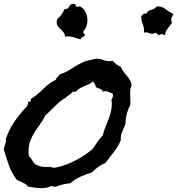

<svg xmlns="http://www.w3.org/2000/svg" viewBox="-55 -1011 924 1000"><path d="M630.9 -565.4Q625 -556.6 624 -545.9Q623 -535.2 623 -526.4Q623 -514.6 623.5 -503.4Q624 -492.2 624 -481.4V-466.8Q622.1 -460 618.2 -453.1Q614.3 -446.3 612.3 -439.5Q598.6 -403.3 598.6 -367.2V-365.2Q593.8 -353.5 589.4 -343.8Q585 -334 581.1 -324.7Q577.1 -315.4 575.2 -305.2Q573.2 -294.9 574.2 -281.2Q560.5 -247.1 538.1 -219.2Q515.6 -191.4 494.1 -162.1Q473.6 -154.3 456.5 -141.6Q439.5 -128.9 423.8 -113.3Q393.6 -103.5 364.3 -90.8Q335 -78.1 311.5 -56.6Q293 -54.7 274.4 -50.8Q255.9 -46.9 238.3 -39.1H226.6Q217.8 -39.1 213.9 -43Q201.2 -36.1 187.5 -33.7Q173.8 -31.2 160.2 -31.2Q142.6 -31.2 125.5 -33.7Q108.4 -36.1 90.8 -39.1Q81.1 -52.7 63.5 -60.1Q45.9 -67.4 32.2 -74.2Q3.9 -113.3 -8.8 -149.9Q-21.5 -186.5 -35.2 -232.4Q-33.2 -246.1 -28.3 -259.3Q-23.4 -272.5 -24.4 -288.1Q-6.8 -338.9 22 -380.4Q50.8 -421.9 87.9 -460Q87.9 -465.8 90.3 -469.7Q92.8 -473.6 90.8 -481.4Q91.8 -480.5 94.7 -480.5Q102.5 -480.5 104.5 -484.9Q106.4 -489.3 105.5 -495.1Q140.6 -517.6 169.4 -546.9Q198.2 -576.2 235.4 -595.7Q238.3 -604.5 245.1 -610.4Q252 -616.2 255.9 -624Q287.1 -632.8 312.5 -650.4Q337.9 -668 366.2 -681.6Q381.8 -690.4 396 -693.8Q410.2 -697.3 426.8 -701.2Q432.6 -703.1 437.5 -704.1Q442.4 -705.1 448.2 -705.1Q465.8 -705.1 482.4 -698.7Q499 -692.4 516.6 -692.4Q521.5 -692.4 524.9 -692.9Q528.3 -693.4 532.2 -694.3Q548.8 -673.8 574.2 -663.1Q580.1 -648.4 588.4 -637.7Q596.7 -627 605.5 -616.7Q614.3 -606.4 621.6 -594.2Q628.9 -582 630.9 -565.4ZM533.2 -514.6Q533.2 -519.5 532.2 -523.4Q522.5 -526.4 513.7 -531.2Q504.9 -536.1 494.1 -536.1Q487.3 -536.1 480.5 -533.2Q479.5 -540 475.1 -543Q470.7 -545.9 465.3 -548.3Q460 -550.8 454.6 -552.2Q449.2 -553.7 445.3 -557.6Q442.4 -565.4 439 -573.7Q435.5 -582 426.8 -585.9Q418 -577.1 406.2 -571.8Q394.5 -566.4 382.3 -561.5Q370.1 -556.6 358.9 -549.8Q347.7 -543 339.8 -533.2H322.3Q316.4 -522.5 305.7 -517.1Q294.9 -511.7 287.1 -502Q271.5 -494.1 258.3 -482.9Q245.1 -471.7 232.4 -459.5Q219.7 -447.3 207.5 -434.6Q195.3 -421.9 181.6 -411.1Q168.9 -383.8 153.8 -363.8Q138.7 -343.8 125.5 -323.2Q112.3 -302.7 103 -278.8Q93.8 -254.9 93.8 -219.7V-210Q93.8 -205.1 94.7 -200.2Q107.4 -186.5 115.7 -170.9Q124 -155.3 143.6 -148.4Q163.1 -140.6 185.1 -141.6Q207 -142.6 227.5 -136.7Q274.4 -145.5 317.9 -165.5Q361.3 -185.5 400.4 -213.9Q406.2 -218.8 414.1 -224.1Q421.9 -229.5 426.8 -235.4Q431.6 -240.2 435.1 -246.1Q438.5 -252 442.4 -256.8Q450.2 -269.5 460 -282.2Q469.7 -294.9 480.5 -305.7Q485.4 -327.1 493.2 -347.2Q501 -367.2 508.8 -386.7Q516.6 -406.2 522 -426.8Q527.3 -447.3 527.3 -469.7Q527.3 -474.6 526.9 -480.5Q526.4 -486.3 525.4 -491.2Q533.2 -502 533.2 -514.6ZM400.4 -904.3Q400.4 -888.7 395 -873.5Q389.6 -858.4 378.9 -847.7Q378.9 -846.7 378.4 -845.7Q377.9 -844.7 377.9 -843.8Q377.9 -838.9 382.8 -836.4Q387.7 -834 386.7 -829.1V-827.1Q381.8 -819.3 374 -817.4Q366.2 -815.4 365.2 -805.7Q348.6 -809.6 333.5 -815.4Q318.4 -821.3 300.8 -821.3H293Q289.1 -821.3 284.2 -819.3Q283.2 -833 276.4 -841.8Q269.5 -850.6 261.2 -858.4Q252.9 -866.2 246.6 -874.5Q240.2 -882.8 240.2 -895.5Q240.2 -901.4 242.2 -911.1Q255.9 -921.9 265.1 -935.1Q274.4 -948.2 281.2 -963.9H284.2Q296.9 -963.9 301.8 -971.7Q306.6 -979.5 312.5 -987.3Q317.4 -988.3 321.3 -989.7Q325.2 -991.2 330.1 -991.2Q335.9 -991.2 337.9 -986.8Q339.8 -982.4 339.8 -977.5Q345.7 -975.6 348.6 -975.6Q351.6 -975.6 355 -976.6Q358.4 -977.5 361.3 -977.5Q381.8 -967.8 391.1 -946.8Q400.4 -925.8 400.4 -904.3ZM848.6 -938.5Q844.7 -930.7 840.8 -923.3Q836.9 -916 836.9 -907.2Q836.9 -898.4 840.8 -893.6Q830.1 -876 818.8 -862.8Q807.6 -849.6 803.7 -827.1Q798.8 -829.1 795.4 -831.1Q792 -833 787.1 -833Q782.2 -833 778.8 -831.1Q775.4 -829.1 771.5 -827.1Q767.6 -831.1 763.2 -834.5Q758.8 -837.9 753.9 -840.8Q750 -838.9 746.6 -836.9Q743.2 -835 738.3 -835Q729.5 -835 721.2 -838.9Q712.9 -842.8 704.1 -842.8Q702.1 -842.8 694.3 -840.8Q694.3 -842.8 694.8 -845.2Q695.3 -847.7 695.3 -849.6Q695.3 -869.1 688 -887.2Q680.7 -905.3 680.7 -925.8V-928.7Q685.5 -930.7 689.9 -936Q694.3 -941.4 700.2 -941.4Q705.1 -941.4 708 -938.5Q710 -947.3 714.8 -951.2Q719.7 -955.1 725.6 -957.5Q731.4 -960 737.8 -961.4Q744.1 -962.9 750 -966.8Q753.9 -969.7 755.4 -971.7Q756.8 -973.6 758.3 -975.1Q759.8 -976.6 762.2 -977.1Q764.6 -977.5 771.5 -977.5Q782.2 -977.5 792 -972.7Q801.8 -967.8 810.5 -960.9L829.1 -948.2Q838.9 -942.4 848.6 -938.5Z"/></svg>

Font: Rock Salt
Style: Regular
Weight: 400
Version: Version 1.001